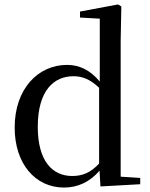

<svg xmlns="http://www.w3.org/2000/svg" viewBox="-20 -829 677 864"><path d="M432 10 611 0V-28L523 -34V-647L526 -800L511 -809L340 -777V-750L429 -745V-462C385 -515 335 -537 282 -537C151 -537 46 -429 46 -255C46 -92 139 15 268 15C330 15 384 -10 428 -61ZM426 -93C388 -52 351 -37 305 -37C216 -37 150 -104 150 -258C150 -423 223 -486 311 -486C352 -486 387 -471 426 -434Z"/></svg>

Font: Noto Serif KR Medium
Style: Regular
Weight: 500
Designer: Ryoko NISHIZUKA 西塚涼子 (kana & ideographs); Frank Grießhammer (Latin, Greek & Cyrillic); Wenlong ZHANG 张文龙 (bopomofo); San
Foundry: Adobe
Version: Version 2.001;hotconv 1.1.0;makeotfexe 2.6.0